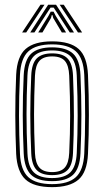

<svg xmlns="http://www.w3.org/2000/svg" viewBox="-20 -782 440 810"><path d="M200 7.5Q122 7.5 87 -25.4Q52 -58.2 48.2 -133Q44.8 -212.8 44.5 -294.8Q44.2 -376.8 48.2 -466.8Q52 -544.5 88.8 -576Q125.5 -607.5 200 -607.5Q276.2 -607.5 312 -575.2Q347.8 -543 351.2 -466.2Q355 -381.5 355 -296.9Q355 -212.2 351.2 -133Q347.5 -55 310.6 -23.8Q273.8 7.5 200 7.5ZM200 -5.2Q267.8 -5.2 299.9 -34.5Q332 -63.8 335.5 -134Q339 -208 339.2 -291Q339.5 -374 335.5 -465.8Q332.2 -536.2 300 -565.5Q267.8 -594.8 200 -594.8Q131.8 -594.8 99.6 -565.2Q67.5 -535.8 64.2 -465.8Q60 -373 60.2 -293Q60.5 -213 64.2 -134Q67.2 -64.5 99.2 -34.9Q131.2 -5.2 200 -5.2ZM200 -17.8Q138.2 -17.8 110.6 -45.1Q83 -72.5 80 -134.8Q76.2 -216.5 76 -295.5Q75.8 -374.5 80 -464.8Q83 -529 111.6 -555.6Q140.2 -582.2 200 -582.2Q259.2 -582.2 288 -555.9Q316.8 -529.5 319.5 -465.2Q323.2 -380.5 323.4 -299.8Q323.5 -219 319.5 -134.8Q316.5 -71 288 -44.4Q259.5 -17.8 200 -17.8ZM200 -30.8Q252.8 -30.8 276.9 -55.1Q301 -79.5 303.8 -136Q307.5 -215.2 307.6 -293.5Q307.8 -371.8 303.8 -464Q301.2 -522.5 276 -545.9Q250.8 -569.2 200 -569.2Q146.2 -569.2 122.4 -544.6Q98.5 -520 95.8 -463.8Q92 -378.8 91.9 -300.6Q91.8 -222.5 95.8 -135.2Q98.5 -78.2 123.1 -54.5Q147.8 -30.8 200 -30.8ZM200 -43.2Q155.2 -43.2 134.6 -64.8Q114 -86.2 111.8 -135.2Q107.8 -221.5 107.8 -298.8Q107.8 -376 111.8 -463.5Q114 -514.5 135.1 -535.6Q156.2 -556.8 200 -556.8Q244.8 -556.8 265.2 -535.1Q285.8 -513.5 288 -463.2Q292 -369 291.8 -290.8Q291.5 -212.5 288 -136.5Q285.8 -86 265 -64.6Q244.2 -43.2 200 -43.2ZM200 -56Q236.5 -56 253.2 -74.9Q270 -93.8 272 -137Q275.8 -217.8 275.9 -293.2Q276 -368.8 272 -462.8Q270.2 -505.5 253.8 -524.8Q237.2 -544 200 -544Q163 -544 146.2 -525Q129.5 -506 127.5 -463.2Q123.8 -375.5 123.6 -299.5Q123.5 -223.5 127.5 -135.8Q129.5 -93.5 146.4 -74.8Q163.2 -56 200 -56ZM73.2 -645 150.8 -762H167.8L90.5 -645ZM107.5 -645 183.2 -762H216.5L292.2 -645H274.5L221.5 -727L206.5 -749.8H193.2L178 -726.8L125.2 -645ZM309 -645 231.8 -762H249L326.5 -645ZM141.2 -645 184.5 -715 193.8 -732.8H206L215.2 -715L258.8 -645H240.8L204.5 -706.2L201.2 -718.5H198.5L195.2 -706.2L159 -645Z"/></svg>

Font: Big Shoulders Inline Text
Style: Regular
Weight: 400
Designer: Patric King
Foundry: XO Type Co
Version: Version 1.000